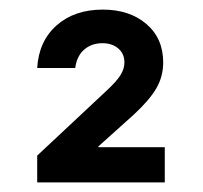

<svg xmlns="http://www.w3.org/2000/svg" viewBox="-20 -880 423 400"><path d="M57.5 -500V-555.8L201.7 -690.8Q223.3 -710.8 231.2 -723.8Q239.2 -736.7 239.2 -750Q239.2 -768.3 226.2 -779.2Q213.3 -790 193.3 -790Q170.8 -790 155.4 -776.7Q140 -763.3 136.7 -738.3H57.5Q60.8 -794.2 97.9 -827.1Q135 -860 194.2 -860Q250 -860 285 -830Q320 -800 320 -750Q320 -720.8 305.8 -696.2Q291.7 -671.7 258.3 -640.8L185 -575V-573.3H323.3V-500Z"/></svg>

Font: Funnel Sans Light SemiBold
Style: Regular
Weight: 600
Version: Version 1.000